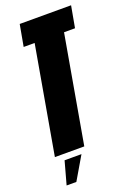

<svg xmlns="http://www.w3.org/2000/svg" viewBox="-157 -735 657 945"><g transform="rotate(-20 172.0 -262.0)"><path d="M14 0H168L266.5 -562H324L344.5 -675H75.5L55 -562H112.5ZM20.5 151H71.5L142 31H53.5Z"/></g></svg>

Font: Anybody UltraCondensed ExtraBold
Style: Italic
Weight: 800
Width: 1
Italic angle: -10°
Version: Version 1.113;gftools[0.9.25]